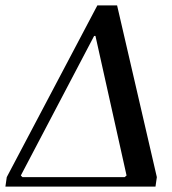

<svg xmlns="http://www.w3.org/2000/svg" viewBox="-43 -690 637 710"><path d="M390 -670 537 -35 532 0H-23L-18 -35L317 -670ZM418 -35 425 -41 310 -557H305L34 -41L40 -35Z"/></svg>

Font: Brygada 1918 Medium
Style: Italic
Weight: 500
Italic angle: -8°
Designer: Mateusz Machalski | Borys Kosmynka | Przemek Hoffer
Foundry: NIEPODLEGLA 2018
Version: Version 3.006